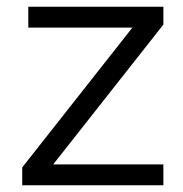

<svg xmlns="http://www.w3.org/2000/svg" viewBox="-20 -550 542 570"><path d="M46 0V-53L373 -468H64V-530H465V-477L138 -62H465V0Z"/></svg>

Font: Be Vietnam Pro Light
Style: Regular
Weight: 300
Designer: Lam Bao, Tony Le, Vietanh Nguyen
Foundry: Yellow Type Foundry
Version: Version 1.002; ttfautohint (v1.8.3)